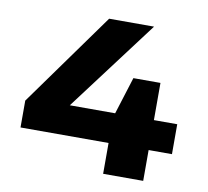

<svg xmlns="http://www.w3.org/2000/svg" viewBox="-77 -773 931 859"><g transform="rotate(10 388.5 -344.0)"><path d="M445 0V-140H45V-262L351 -688H555L245 -276H451L504 -445H627V-276H733V-140H627V0Z"/></g></svg>

Font: Saira Expanded
Style: Bold
Weight: 700
Width: 7
Designer: Hector Gatti with collaboration of the Omnibus-Type team
Foundry: Omnibus-Type
Version: Version 1.100; ttfautohint (v1.8.3)